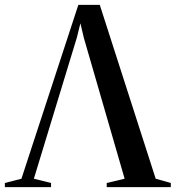

<svg xmlns="http://www.w3.org/2000/svg" viewBox="-42 -768 721 788"><path d="M-22 0V-17L46 -34.5L279.5 -748H367.5L597 -34.5L659 -17V0H396V-17L469.5 -34.5L302 -613L288 -672.5L273.5 -614L97 -34.5L167.5 -17V0Z"/></svg>

Font: Merriweather 144pt Medium
Style: Regular
Weight: 500
Version: Version 2.100